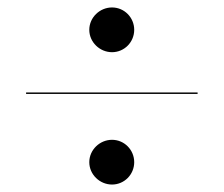

<svg xmlns="http://www.w3.org/2000/svg" viewBox="-20 -635 600 515"><path d="M219.5 -555C219.5 -522 247.5 -495 280.5 -495C313.5 -495 340 -522 340 -555C340 -588 313.5 -615 280.5 -615C247.5 -615 219.5 -588 219.5 -555ZM50 -387V-383H510V-387ZM219.5 -200C219.5 -167 247.5 -140 280.5 -140C313.5 -140 340 -167 340 -200C340 -233 313.5 -260 280.5 -260C247.5 -260 219.5 -233 219.5 -200Z"/></svg>

Font: Bodoni* 36pt
Style: Italic
Weight: 400
Italic angle: -13°
Version: Version 2.3